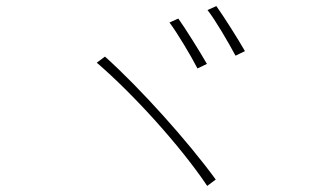

<svg xmlns="http://www.w3.org/2000/svg" viewBox="-20 -739 1040 631"><path d="M566 -678 537 -665C562 -632 608 -555 629 -514L660 -529C637 -569 589 -646 566 -678ZM691 -719 662 -706C688 -673 731 -599 754 -556L785 -571C761 -613 714 -687 691 -719ZM325 -553 298 -533C418 -430 574 -258 661 -128L689 -149C598 -274 441 -449 325 -553Z"/></svg>

Font: Noto Sans T Chinese Thin
Style: Regular
Weight: 100
Designer: Ryoko NISHIZUKA (kana & ideographs); Paul D. Hunt (Latin, Greek & Cyrillic); Wenlong ZHANG (bopomofo); Sandoll Communica
Foundry: Adobe Systems Incorporated
Version: Version 1.000;PS 1;hotconv 1.0.78;makeotf.lib2.5.61930